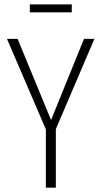

<svg xmlns="http://www.w3.org/2000/svg" viewBox="-20 -863 466 883"><path d="M310.1 -806.2H117.2V-842.8H310.1ZM414.1 -684.1 236.8 -269V0H190.9V-268.1L12.2 -684.1H61L214.8 -311L366.2 -684.1Z"/></svg>

Font: Fira Sans Compressed ExtraLight
Style: Regular
Weight: 250
Width: 1
Designer: Carrois Corporate & Edenspiekermann AG
Foundry: Carrois Corporate GbR & Edenspiekermann AG
Version: Version 4.203;PS 004.203;hotconv 1.0.88;makeotf.lib2.5.64775